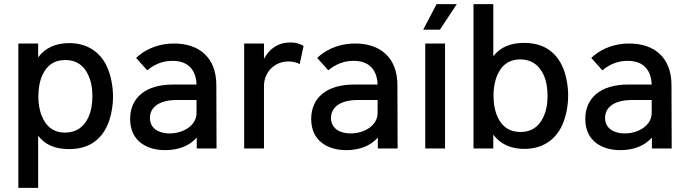

<svg xmlns="http://www.w3.org/2000/svg" viewBox="-20 -720 3342 931"><path d="M499 -396C464 -472 399 -511 315 -511C251 -511 199 -488 165 -442V-509H69V191H165V-62C198 -18 248 3 314 3C407 3 470 -38 504 -120C520 -160 528 -209 528 -252C528 -303 517 -356 499 -396ZM408 -150C384 -99 344 -77 295 -77C244 -77 211 -102 191 -140C174 -171 166 -211 166 -253C166 -293 173 -329 187 -359C208 -402 241 -429 297 -429C349 -429 385 -404 406 -360C421 -330 428 -296 428 -254C428 -218 423 -182 408 -150Z M1030 0 1029 -307C1029 -441 946 -509 824 -509C765 -509 696 -492 640 -439L694 -379C732 -411 773 -425 817 -425C914 -425 932 -353 933 -310H818C686 -310 611 -246 611 -143C611 -36 692 8 781 8C847 8 900 -14 934 -53V0ZM933 -172C933 -113 871 -73 802 -73C750 -73 707 -97 707 -148C707 -204 758 -235 836 -235H933Z M1387 -514C1328 -514 1286 -483 1260 -435V-509H1164V0H1260V-302C1260 -371 1312 -422 1378 -422C1401 -422 1423 -416 1433 -409L1452 -497C1438 -506 1419 -514 1387 -514Z M1908 0 1907 -307C1907 -441 1824 -509 1702 -509C1643 -509 1574 -492 1518 -439L1572 -379C1610 -411 1651 -425 1695 -425C1792 -425 1810 -353 1811 -310H1696C1564 -310 1489 -246 1489 -143C1489 -36 1570 8 1659 8C1725 8 1778 -14 1812 -53V0ZM1811 -172C1811 -113 1749 -73 1680 -73C1628 -73 1585 -97 1585 -148C1585 -204 1636 -235 1714 -235H1811Z M2032 -576H2113L2195 -700H2097ZM2042 0H2138V-509H2042Z M2711 -389C2677 -470 2614 -512 2521 -512C2455 -512 2405 -491 2372 -447V-700H2276V0H2372V-67C2406 -21 2458 2 2522 2C2606 2 2671 -37 2706 -113C2724 -153 2735 -206 2735 -257C2735 -300 2727 -349 2711 -389ZM2613 -149C2592 -105 2556 -80 2504 -80C2448 -80 2415 -107 2394 -150C2380 -180 2373 -216 2373 -256C2373 -298 2381 -338 2398 -369C2418 -407 2451 -432 2502 -432C2551 -432 2591 -410 2615 -359C2630 -327 2635 -291 2635 -255C2635 -212 2628 -179 2613 -149Z M3237 0 3236 -307C3236 -441 3153 -509 3031 -509C2972 -509 2903 -492 2847 -439L2901 -379C2939 -411 2980 -425 3024 -425C3121 -425 3139 -353 3140 -310H3025C2893 -310 2818 -246 2818 -143C2818 -36 2899 8 2988 8C3054 8 3107 -14 3141 -53V0ZM3140 -172C3140 -113 3078 -73 3009 -73C2957 -73 2914 -97 2914 -148C2914 -204 2965 -235 3043 -235H3140Z"/></svg>

Font: Arthouse Owned Medium
Style: Regular
Weight: 500
Designer: Jeremy Tribby
Foundry: Tribby Type
Version: Version 1.000;PS 001.000;hotconv 1.0.88;makeotf.lib2.5.64775